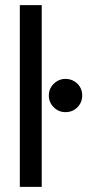

<svg xmlns="http://www.w3.org/2000/svg" viewBox="-20 -725 339 745"><path d="M56.9 0V-705H141.9V0ZM233.8 -289.9Q207.6 -289.9 188.6 -308.7Q169.5 -327.6 169.5 -354.9Q169.5 -373 178.4 -387.3Q187.4 -401.6 201.8 -410.2Q216.2 -418.9 233.8 -418.9Q252.4 -418.9 267.3 -410.2Q282.1 -401.6 290.5 -387.3Q299 -373 299 -354.9Q299 -327.6 280.4 -308.7Q261.8 -289.9 233.8 -289.9Z"/></svg>

Font: TikTok Sans Light
Style: Regular
Weight: 300
Version: Version 4.000